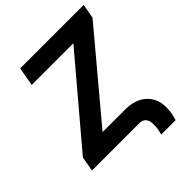

<svg xmlns="http://www.w3.org/2000/svg" viewBox="-251 -843 1110 1110"><g transform="rotate(-45 304.5 -287.5)"><path d="M610.8 -623 88.4 0H-16.6L-0.5 -90.3L524.4 -710.9H626.5ZM577.6 -710.9 557.6 -596.2H86.9L107.4 -710.9ZM531.2 136.2 413.6 135.7Q416.5 124.5 418.9 113.8Q421.4 103 422.9 91.8Q425.3 70.3 423.6 50Q421.9 29.8 410.6 15.9Q399.4 2 373.5 0H20.5L40.5 -114.3L378.4 -113.8Q431.6 -112.3 470.9 -90.6Q510.3 -68.8 530 -29.3Q549.8 10.3 545.4 64.9Q544.4 83 540.5 100.8Q536.6 118.7 531.2 136.2Z"/></g></svg>

Font: Roboto
Style: Bold Italic
Weight: 700
Italic angle: -12°
Designer: Christian Robertson
Foundry: Google
Version: Version 3.0